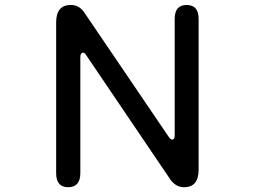

<svg xmlns="http://www.w3.org/2000/svg" viewBox="-20 -742 1040 783"><path d="M209 -36.1V-650.4Q209 -721.7 268.6 -721.7Q303.7 -721.7 324.2 -690.4L668.9 -182.6Q675.8 -172.9 682.6 -172.9Q692.4 -172.9 692.4 -189.5V-665Q692.4 -721.7 741.2 -721.7Q790 -721.7 790 -665V-49.8Q790 21.5 730.5 21.5Q697.3 21.5 674.8 -9.8L331.1 -517.6Q325.2 -527.3 318.4 -527.3Q313.5 -527.3 310.5 -522.5Q307.6 -517.6 307.6 -509.8V-36.1Q307.6 21.5 257.8 21.5Q209 21.5 209 -36.1Z"/></svg>

Font: jf-openhuninn-1.1
Style: Regular
Weight: 400
Designer: [Kosugi Maru]
      Designed by Motoya company      

      [Varela Round]
      Joe Prince(Latin component); Avraham Co
Foundry: justfont CO.,LTD.
Version: 1.1